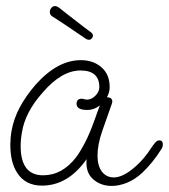

<svg xmlns="http://www.w3.org/2000/svg" viewBox="-20 -605 556 632"><path d="M348 7Q311 7 286 -15.5Q261 -38 265 -81Q204 6 118 6Q63 6 36 -37Q14 -71 14 -129Q14 -140 15 -151.5Q16 -163 18 -174Q25 -214 45 -251.5Q65 -289 97 -326Q169 -407 246 -407Q287 -407 314 -383.5Q341 -360 341 -318Q341 -301 332 -285Q353 -284 349 -266L317 -175Q301 -130 301 -93Q301 -59 315.5 -40Q330 -21 355 -21Q369 -21 386 -29Q403 -37 425 -56Q440 -69 453.5 -85Q467 -101 477 -117Q483 -126 490 -134.5Q497 -143 504 -143Q516 -143 516 -130Q516 -125 514.5 -120.5Q513 -116 511 -114Q498 -93 482 -73Q466 -53 448 -36Q424 -14 398 -3.5Q372 7 348 7ZM48 -124Q48 -28 122 -28Q185 -28 231 -88Q245 -107 260 -136Q275 -165 289 -204Q293 -214 297.5 -227.5Q302 -241 309 -258Q289 -243 268 -243Q232 -243 232 -263Q232 -280 249 -280Q252 -280 257.5 -278.5Q263 -277 266 -277Q281 -277 294 -290Q307 -303 307 -318Q307 -373 245 -373Q183 -373 121 -301Q62 -235 52 -168Q50 -157 49 -146Q48 -135 48 -124ZM273 -474Q268 -474 263 -477Q238 -494 208.5 -514Q179 -534 152 -551Q144 -556 144 -566Q144 -573 149 -579Q154 -585 161 -585Q167 -585 174 -580Q181 -575 198 -561Q210 -552 233.5 -533.5Q257 -515 279 -499Q286 -494 286 -487Q286 -483 282 -478.5Q278 -474 273 -474Z"/></svg>

Font: Send Flowers
Style: Regular
Weight: 400
Designer: Robert E. Leuschke
Foundry: Robert E. Leuschke
Version: Version 1.010; ttfautohint (v1.8.4.7-5d5b)